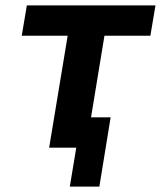

<svg xmlns="http://www.w3.org/2000/svg" viewBox="-20 -550 616 715"><path d="M240 145H350L392 -113H319L369 -417H540L559 -530H80L61 -417H232L163 0H264Z"/></svg>

Font: Iosevka Sparkle XBdObl
Style: Regular
Weight: 800
Italic angle: -9°
Designer: Belleve Invis
Foundry: Belleve Invis
Version: Version 4.5.0; ttfautohint (v1.8.3)